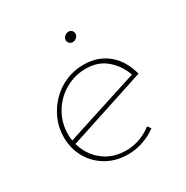

<svg xmlns="http://www.w3.org/2000/svg" viewBox="-129 -635 728 750"><g transform="rotate(-30 235.0 -260.0)"><path d="M242 -11Q274 -11 304 -22Q334 -33 358 -52L369 -37Q342 -17 309 -5.5Q276 6 241 6Q186 6 144 -18.5Q102 -43 78.5 -84.5Q55 -126 55 -177Q55 -220 71.5 -257.5Q88 -295 116.5 -324Q145 -353 182.5 -369Q220 -385 262 -385Q297 -385 324.5 -375Q352 -365 373.5 -346.5Q395 -328 409.5 -303Q424 -278 432 -247L74 -130L70 -148L418 -260L410 -251Q395 -299 357.5 -333Q320 -367 263 -367Q212 -367 169 -342Q126 -317 100.5 -274Q75 -231 75 -179Q75 -136 95 -97.5Q115 -59 152.5 -35Q190 -11 242 -11ZM251 -502Q251 -512 259 -519Q267 -526 277 -526Q286 -526 291.5 -520Q297 -514 297 -506Q297 -496 289 -489Q281 -482 272 -482Q262 -482 256.5 -488.5Q251 -495 251 -502Z"/></g></svg>

Font: Josefin Sans Thin Thin
Style: Italic
Weight: 250
Italic angle: -7°
Version: Version 2.000